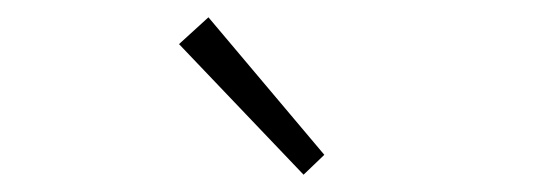

<svg xmlns="http://www.w3.org/2000/svg" viewBox="-20 -774 640 222"><path d="M331 -572 187 -723 221 -754 355 -595Z"/></svg>

Font: Source Code Pro ExtraLight Light
Style: Regular
Weight: 300
Monospace: yes
Version: Version 1.018;hotconv 1.0.116;makeotfexe 2.5.65601